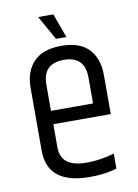

<svg xmlns="http://www.w3.org/2000/svg" viewBox="-83 -776 602 836"><g transform="rotate(-10 218.0 -357.5)"><path d="M59 -145V-423Q59 -494 99.5 -536.5Q140 -579 222 -579Q304 -579 343.5 -536.5Q383 -494 383 -423V-249H129V-148Q129 -103 157 -81Q185 -59 244 -59Q303 -59 366 -77V-11Q316 5 247 5Q59 5 59 -145ZM129 -308H315V-423Q315 -517 222 -517Q129 -517 129 -423ZM251 -613H205L145 -720H212Z"/></g></svg>

Font: Khand
Style: Regular
Weight: 400
Designer: Devanagari: Sanchit Sawaria, Jyotish Sonowal; Latin: Satya Rajpurohit
Foundry: Indian Type Foundry
Version: Version 1.100;PS 1.0;hotconv 1.0.78;makeotf.lib2.5.61930; tt